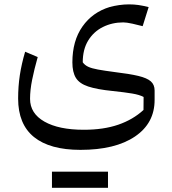

<svg xmlns="http://www.w3.org/2000/svg" viewBox="-20 -434 804 895"><path d="M222.2 441.4V366.2H483.4V441.4ZM645 -312Q625.5 -317.4 597.7 -323.5Q569.8 -329.6 554.7 -329.6Q502.9 -329.6 459.7 -308.1Q416.5 -286.6 391.1 -245.1Q365.7 -203.6 365.7 -143.6Q375 -130.4 391.1 -122.8Q407.2 -115.2 436.5 -109.9Q465.8 -104.5 514.6 -98.1Q584 -89.8 624.8 -80.1Q665.5 -70.3 683.1 -54.7Q700.7 -39.1 700.7 -12.2V30.8Q701.2 140.1 609.1 202.4Q517.1 264.6 355 264.6Q212.4 264.6 138.4 204.8Q64.5 145 64.5 25.4Q64.5 -31.2 72.5 -84Q80.6 -136.7 97.2 -192.9L155.8 -168Q139.6 -110.8 129.9 -62.5Q120.1 -14.2 120.1 26.9Q120.1 94.7 187 132.8Q253.9 170.9 370.6 170.9Q462.9 170.9 531.5 147.2Q600.1 123.5 648.9 78.6L649.4 18.1Q630.9 7.8 596.2 2Q561.5 -3.9 504.9 -9.8Q432.1 -17.1 391.1 -30.8Q350.1 -44.4 333.7 -71Q317.4 -97.7 317.4 -143.1Q317.4 -243.7 364.3 -310.3Q411.1 -377 491.7 -401.4Q511.2 -406.7 534.9 -410.2Q558.6 -413.6 581.1 -413.6Q605 -413.6 625.5 -410.6Q646 -407.7 672.9 -400.9Z"/></svg>

Font: Pinar DS3-Regular
Style: Regular
Weight: 400
Designer: Amin Abedi
Version: Version 2.000